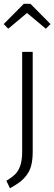

<svg xmlns="http://www.w3.org/2000/svg" viewBox="-34 -799 289 1022"><path d="M9.8 -646 -14.2 -670.9 92.8 -778.8H127.9L234.9 -670.9L210 -646L109.9 -730ZM140.1 -522.9V7.8Q140.1 49.3 132.8 79.3Q125.5 109.4 108.6 131.8Q91.8 154.3 71.8 169.7Q51.8 185.1 19 203.1L0 163.1Q31.7 144 48.3 127Q64.9 109.9 74.5 81.1Q84 52.2 84 7.8V-522.9Z"/></svg>

Font: Fira Sans Compressed Light
Style: Regular
Weight: 300
Width: 1
Designer: Carrois Corporate & Edenspiekermann AG
Foundry: Carrois Corporate GbR & Edenspiekermann AG
Version: Version 4.203;PS 004.203;hotconv 1.0.88;makeotf.lib2.5.64775